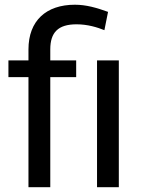

<svg xmlns="http://www.w3.org/2000/svg" viewBox="-20 -780 594 800"><path d="M189.5 0V-458.5H297.4V-528.3H189.5V-574.2C189.5 -644 221.2 -678.7 298.8 -678.7C345.7 -678.7 385.7 -666 415 -654.3L430.2 -730.5C382.8 -747.6 339.4 -760.3 292 -760.3C172.4 -760.3 98.6 -693.8 98.6 -574.2V-528.3H15.1V-458.5H98.6V0ZM475.1 -528.3H384.3V0H475.1Z"/></svg>

Font: Nahid
Style: Regular
Weight: 400
Foundry: DejaVu fonts team - Redesigned by Saber Rastikerdar
Version: Version 0.3.0